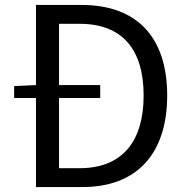

<svg xmlns="http://www.w3.org/2000/svg" viewBox="-20 -754 752 774"><path d="M125 0H313C534 0 654 -137 654 -369C654 -602 534 -734 309 -734H125V-411L37 -407V-359H125ZM218 -76V-359H384V-411H218V-658H301C473 -658 559 -555 559 -369C559 -184 473 -76 301 -76Z"/></svg>

Font: Source Han Sans TC
Style: Regular
Weight: 400
Designer: Ryoko NISHIZUKA 西塚涼子 (kana, bopomofo & ideographs); Paul D. Hunt (Latin, Greek & Cyrillic); Sandoll Communications 산돌커뮤니
Foundry: Adobe
Version: Version 2.002;hotconv 1.0.116;makeotfexe 2.5.65601